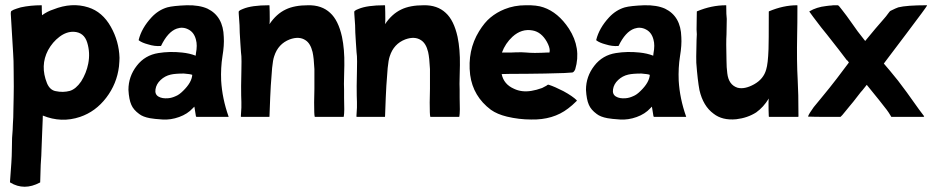

<svg xmlns="http://www.w3.org/2000/svg" viewBox="-20 -443 3568 731"><path d="M316 -415Q370 -398 402 -341Q433 -286 435 -223Q435 -212 433 -190Q425 -124 384.5 -71Q344 -18 285 2Q214 26 143 -3Q143 1 142.5 15Q142 29 140.5 63Q139 97 138 128Q138 142 135 185Q133 243 133 251Q133 252 132 252Q72 284 19 252Q18 251 18 250Q25 162 25 134L26 82Q29 46 29 31Q31 5 31 -25Q32 -49 32 -73Q33 -104 32 -173Q32 -215 30 -241L21 -391Q21 -399 23 -401L32 -406Q42 -410 59 -415Q96 -423 138 -423Q139 -423 139 -422Q139 -400 140 -385Q161 -400 183 -407Q253 -435 316 -415ZM316 -201Q324 -242 312 -281Q300 -320 261 -322Q233 -323 206.5 -303Q180 -283 163 -252Q132 -193 159 -126Q170 -100 192 -96Q220 -90 246 -97Q269 -104 289 -133Q309 -165 316 -201Z M850 0Q852 2 848 2H728L726 0L720 -37L714 -31Q694 -9 662 2.5Q630 14 599 12Q567 10 551 7Q524 2 510 -9Q488 -25 480 -44Q471 -64 469 -101Q469 -152 501 -193Q532 -233 583 -241Q626 -248 673 -243Q702 -240 725 -231Q726 -235 726 -240Q732 -271 726 -292Q719 -320 697 -331Q676 -342 653 -334Q619 -322 593 -268H592Q569 -266 544 -274Q521 -280 509 -289L508 -290V-291Q519 -336 557 -377Q583 -405 617 -415Q639 -421 691 -423Q739 -424 770 -410Q830 -381 832 -302Q834 -271 827 -229Q820 -185 822 -136Q826 -68 850 0ZM677 -97Q710 -129 712 -158Q706 -161 680 -163Q647 -163 630 -159Q608 -154 591.5 -138.5Q575 -123 572 -103Q569 -84 583 -75.5Q597 -67 620 -69Q634 -70 649 -77Q662 -82 677 -97Z M1291 -195Q1291 -172 1290 -151Q1289 -120 1290 -102V-71Q1292 -18 1289 0Q1289 2 1287 2H1179Q1178 2 1178 0Q1176 -6 1176 -53Q1177 -86 1177 -105V-141V-180Q1175 -223 1170 -245Q1162 -278 1143 -290Q1119 -306 1083 -293Q1039 -276 1024 -229Q1019 -215 1016 -184L1011 -117Q1009 -86 1006 0Q1006 2 1005 2H899Q897 2 897 0Q900 -39 899 -55Q898 -73 898 -116Q898 -143 899 -172Q900 -217 899 -229Q898 -233 895 -281Q892 -324 892 -347Q891 -357 889 -390Q888 -399 890 -401Q894 -405 905 -409Q938 -423 1004 -423Q1006 -423 1006 -422Q1007 -400 1007 -370Q1007 -359 1006 -351Q1032 -390 1068 -407Q1101 -423 1153 -423Q1205 -424 1237 -394Q1268 -366 1282 -303Q1292 -255 1291 -195Z M1731 -195Q1731 -172 1730 -151Q1729 -120 1730 -102V-71Q1732 -18 1729 0Q1729 2 1727 2H1619Q1618 2 1618 0Q1616 -6 1616 -53Q1617 -86 1617 -105V-141V-180Q1615 -223 1610 -245Q1602 -278 1583 -290Q1559 -306 1523 -293Q1479 -276 1464 -229Q1459 -215 1456 -184L1451 -117Q1449 -86 1446 0Q1446 2 1445 2H1339Q1337 2 1337 0Q1340 -39 1339 -55Q1338 -73 1338 -116Q1338 -143 1339 -172Q1340 -217 1339 -229Q1338 -233 1335 -281Q1332 -324 1332 -347Q1331 -357 1329 -390Q1328 -399 1330 -401Q1334 -405 1345 -409Q1378 -423 1444 -423Q1446 -423 1446 -422Q1447 -400 1447 -370Q1447 -359 1446 -351Q1472 -390 1508 -407Q1541 -423 1593 -423Q1645 -424 1677 -394Q1708 -366 1722 -303Q1732 -255 1731 -195Z M2176 -61V-60V-59Q2158 -41 2143 -30Q2086 14 2002 12Q1956 12 1910 1Q1873 -8 1849 -25Q1781 -76 1770 -158Q1759 -251 1804 -324Q1825 -358 1847 -376Q1871 -396 1901 -408Q1938 -423 1981 -423Q2024 -424 2049 -415Q2105 -396 2146 -334Q2194 -260 2170 -179Q2165 -168 2159 -167Q2158 -167 2129 -165Q2120 -165 2092 -164Q2064 -163 2055 -163Q2023 -163 1982 -162Q1911 -162 1890 -161Q1898 -122 1937 -105Q1966 -91 2003 -97Q2022 -100 2044 -108L2061 -117Q2066 -122 2070 -120Q2092 -113 2125 -96Q2160 -77 2176 -61ZM1931 -303Q1904 -278 1891 -243H1926Q1943 -244 1966 -244Q1971 -244 1984 -243Q1997 -242 1998 -242Q2013 -241 2041 -242Q2054 -243 2064 -243H2072Q2072 -246 2073 -250Q2073 -264 2062 -284Q2041 -321 2008 -327Q1966 -335 1931 -303Z M2592 0Q2594 2 2590 2H2470L2468 0L2462 -37L2456 -31Q2436 -9 2404 2.5Q2372 14 2341 12Q2309 10 2293 7Q2266 2 2252 -9Q2230 -25 2222 -44Q2213 -64 2211 -101Q2211 -152 2243 -193Q2274 -233 2325 -241Q2368 -248 2415 -243Q2444 -240 2467 -231Q2468 -235 2468 -240Q2474 -271 2468 -292Q2461 -320 2439 -331Q2418 -342 2395 -334Q2361 -322 2335 -268H2334Q2311 -266 2286 -274Q2263 -280 2251 -289L2250 -290V-291Q2261 -336 2299 -377Q2325 -405 2359 -415Q2381 -421 2433 -423Q2481 -424 2512 -410Q2572 -381 2574 -302Q2576 -271 2569 -229Q2562 -185 2564 -136Q2568 -68 2592 0ZM2419 -97Q2452 -129 2454 -158Q2448 -161 2422 -163Q2389 -163 2372 -159Q2350 -154 2333.5 -138.5Q2317 -123 2314 -103Q2311 -84 2325 -75.5Q2339 -67 2362 -69Q2376 -70 2391 -77Q2404 -82 2419 -97Z M3017 -140Q3020 -91 3020 0Q3020 2 3018 2H2963H2909Q2907 2 2907 0Q2906 -21 2906 -50Q2906 -61 2907 -68Q2887 -35 2859 -15Q2826 6 2783 11Q2730 16 2697 -10Q2657 -39 2643 -100Q2636 -137 2631 -204Q2630 -208 2632 -291Q2634 -314 2632 -331Q2632 -340 2632.5 -367Q2633 -394 2633 -398Q2633 -400 2634 -400Q2689 -423 2744 -423Q2745 -423 2745 -422Q2745 -384 2747 -371Q2747 -364 2746.5 -342Q2746 -320 2746 -312Q2744 -283 2746 -212Q2746 -187 2749 -164Q2754 -120 2788 -109Q2815 -102 2851 -122Q2887 -142 2897 -178Q2904 -200 2906 -256Q2907 -277 2907 -398Q2907 -400 2908 -400Q2963 -423 3014 -423Q3016 -423 3016 -422Q3016 -347 3015 -311Q3013 -209 3017 -140Z M3431 -315 3360 -221 3345 -201 3368 -174Q3398 -139 3432 -92Q3493 -6 3498 -1Q3499 0 3498 1H3497Q3497 2 3496 2H3374Q3373 2 3373 1Q3363 -16 3356 -25Q3334 -53 3327 -62L3280 -120Q3258 -92 3257 -92Q3255 -90 3229 -56Q3226 -52 3214.5 -38.5Q3203 -25 3201 -22L3187 -5L3180 2H3161H3129Q3079 2 3058 1Q3055 1 3057 -1Q3060 -10 3078 -35L3106 -69Q3140 -110 3166 -144L3212 -205L3210 -208Q3209 -210 3207 -212Q3205 -214 3204 -214Q3181 -245 3128 -312L3107 -338Q3067 -390 3062 -398Q3061 -399 3062 -400Q3089 -416 3125 -420Q3139 -422 3145 -422Q3149 -423 3157 -423H3170Q3173 -423 3187 -404Q3200 -388 3226 -351Q3241 -328 3274 -287L3313 -334L3345 -371Q3348 -374 3353.5 -381Q3359 -388 3361 -391Q3368 -401 3371 -402Q3391 -412 3400 -415Q3432 -423 3508 -423H3509Q3510 -422 3509 -421Q3508 -417 3431 -315Z"/></svg>

Font: Tovari Sans
Style: Bold
Weight: 700
Designer: Verneri Kontto, Denis Ignatov
Foundry: Verneri Kontto
Version: Version 1.10 May 7, 2019